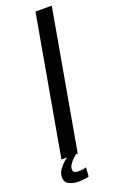

<svg xmlns="http://www.w3.org/2000/svg" viewBox="-199 -715 534 876"><g transform="rotate(-20 68.0 -277.0)"><path d="M-18.5 0 101 -675H180L60.5 0ZM20.5 121.5Q-3.5 121.5 -24 111.8Q-44.5 102 -44.5 77Q-44.5 57.5 -32.2 40.2Q-20 23 -6.8 12Q6.5 1 10 0H51.5Q49 1.5 39 10.8Q29 20 19.8 33Q10.5 46 10.5 58Q10.5 70 18 73.5Q25.5 77 37.5 77Q63 77 74.5 71L71.5 115.5Q68 117 53 119.2Q38 121.5 20.5 121.5Z"/></g></svg>

Font: Anybody Condensed Regular
Style: Italic
Weight: 400
Width: 3
Italic angle: -10°
Designer: Tyler Finck
Foundry: Etcetera Type Company
Version: Version 1.010; ttfautohint (v1.8.3) -l 8 -r 50 -G 200 -x 14 